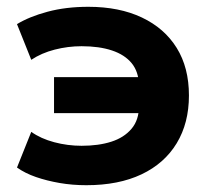

<svg xmlns="http://www.w3.org/2000/svg" viewBox="-20 -534 633 565"><path d="M234 11Q193 11 155.5 4.5Q118 -2 86 -13Q54 -24 30 -41L72 -146Q100 -126 139.5 -115.5Q179 -105 220 -105Q270 -105 307.5 -117Q345 -129 367 -155Q389 -181 389 -222L398 -201H139V-307H398L389 -283Q388 -323 367.5 -348Q347 -373 309.5 -385.5Q272 -398 220 -398Q180 -398 141 -388Q102 -378 72 -358L30 -463Q66 -485 120 -499.5Q174 -514 240 -514Q331 -514 397.5 -482.5Q464 -451 500 -393Q536 -335 536 -253Q536 -172 500 -112.5Q464 -53 396.5 -21Q329 11 234 11Z"/></svg>

Font: Nunito Sans 7pt ExtraBold
Style: Regular
Weight: 800
Designer: Vernon Adams
Foundry: Vernon Adams
Version: Version 3.101;gftools[0.9.27]